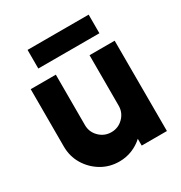

<svg xmlns="http://www.w3.org/2000/svg" viewBox="-162 -788 869 920"><g transform="rotate(-30 272.5 -328.0)"><path d="M40 -183V-500H179V-221Q179 -182.5 206.5 -155.2Q234 -128 272.5 -128Q311 -128 338.2 -155.2Q365.5 -182.5 365.5 -221V-500H504.5L505 0H365.5V-37.5Q340 -14 306.8 -0.5Q273.5 13 236 13Q181.5 13 137.2 -13.5Q93 -40 66.5 -84.2Q40 -128.5 40 -183ZM121 -670.5H459V-567.5H121Z"/></g></svg>

Font: Urbanist ExtraBold
Style: Regular
Weight: 800
Designer: Corey Hu
Foundry: Corey Hu
Version: Version 1.330; ttfautohint (v1.8.4.7-5d5b)